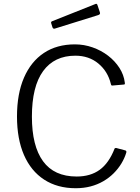

<svg xmlns="http://www.w3.org/2000/svg" viewBox="-20 -987 742 1017"><path d="M377 -752Q425 -752 470.5 -736Q516 -720 552.5 -692Q589 -664 612.5 -627.5Q636 -591 641 -550Q642 -544 641 -541.5Q640 -539 634 -539L576 -534Q572 -533 570 -535.5Q568 -538 567 -543Q551 -609 501 -650.5Q451 -692 379 -692Q268 -692 208.5 -610.5Q149 -529 149 -369Q149 -214 208 -133Q267 -52 386 -52Q459 -52 508 -87.5Q557 -123 587 -200Q589 -204 596 -203L645 -190Q647 -189 648.5 -187Q650 -185 649 -179Q640 -149 623 -121Q606 -93 582 -69Q558 -45 527 -27Q496 -9 459.5 0.5Q423 10 381 10Q284 10 214 -35.5Q144 -81 107 -166Q70 -251 70 -370Q70 -490 107 -575.5Q144 -661 212.5 -706.5Q281 -752 377 -752ZM496 -961 509 -922Q513 -911 500 -907L272 -836Q267 -834 263.5 -835.5Q260 -837 258 -842L252 -861Q248 -871 255 -874L486 -966Q493 -969 496 -961Z"/></svg>

Font: Libre Franklin Thin Light
Style: Regular
Weight: 300
Version: Version 3.000